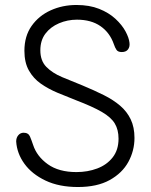

<svg xmlns="http://www.w3.org/2000/svg" viewBox="-20 -735 605 771"><path d="M293 16Q217 16 162.5 -10Q108 -36 78 -77.5Q48 -119 45 -167Q45 -182 53.5 -192Q62 -202 75 -202Q94 -202 100.5 -186.5Q107 -171 113 -153Q128 -107 172 -75.5Q216 -44 287 -44Q332 -44 370.5 -58.5Q409 -73 432.5 -103Q456 -133 456 -178Q456 -214 441 -239Q426 -264 389 -285.5Q352 -307 284 -333Q248 -347 211 -362.5Q174 -378 144 -399Q114 -420 96 -452Q78 -484 78 -531Q78 -590 107 -631Q136 -672 183.5 -693.5Q231 -715 287 -715Q339 -715 378 -699.5Q417 -684 443.5 -659.5Q470 -635 484 -609Q498 -583 500 -563Q502 -547 494 -536.5Q486 -526 469 -526Q454 -526 448 -534.5Q442 -543 437 -558Q421 -604 383.5 -630Q346 -656 289 -656Q251 -656 217 -641.5Q183 -627 162.5 -600Q142 -573 142 -533Q142 -491 166 -466.5Q190 -442 229 -425.5Q268 -409 311 -392Q359 -372 397 -353Q435 -334 462.5 -310.5Q490 -287 505 -255.5Q520 -224 520 -181Q520 -130 495.5 -85Q471 -40 420.5 -12Q370 16 293 16Z"/></svg>

Font: National Park Light
Style: Regular
Weight: 300
Designer: Andrea Herstowski, Ben Hoepner
Version: Version 1.009